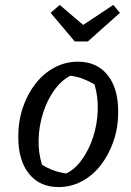

<svg xmlns="http://www.w3.org/2000/svg" viewBox="-20 -749 532 778"><path d="M217 9Q141 9 97.5 -45Q54 -99 54 -194Q54 -258 72.5 -313Q91 -368 124 -410Q157 -452 201 -475.5Q245 -499 296 -499Q372 -499 415.5 -445.5Q459 -392 459 -296Q459 -232 440 -177Q421 -122 388.5 -80Q356 -38 312 -14.5Q268 9 217 9ZM248 -46Q284 -63 312.5 -103Q341 -143 357.5 -194Q374 -245 376 -301Q378 -357 363 -407Q339 -421 315 -430Q291 -439 265 -442Q228 -423 199.5 -383Q171 -343 154.5 -291Q138 -239 136.5 -184.5Q135 -130 150 -82Q171 -68 196 -59Q221 -50 248 -46ZM283 -581 185 -697 222 -729 317 -648 439 -729 466 -697 336 -581Z"/></svg>

Font: Piazzolla Thin Medium
Style: Italic
Weight: 500
Italic angle: -11.3°
Version: Version 2.005